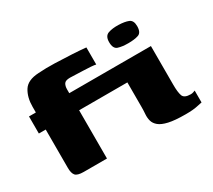

<svg xmlns="http://www.w3.org/2000/svg" viewBox="-104 -702 993 896"><g transform="rotate(-30 392.5 -254.0)"><path d="M32 -352H69V-383Q69 -433 90.5 -467.5Q112 -502 172 -505Q212 -508 260 -506.5Q308 -505 352.5 -502.5Q397 -500 425 -497V-405Q417 -407 398 -408.5Q379 -410 357 -410.5Q335 -411 315.5 -412Q296 -413 288 -413Q263 -413 256 -401.5Q249 -390 249 -373V-352H510V-260H249V0H124Q90 0 79.5 -12.5Q69 -25 69 -53V-260H32ZM689 -352Q689 -309 689 -278Q689 -247 689 -216Q689 -185 689 -143Q689 -103 696 -83.5Q703 -64 738 -64Q746 -64 752.5 -66.5Q759 -69 762 -70V-6Q754 -5 733 0Q712 5 670 5Q613 5 580 -2.5Q547 -10 531 -23.5Q515 -37 510.5 -54Q506 -71 507.5 -89.5Q509 -108 509 -127Q509 -167 509 -209.5Q509 -252 509 -290Q509 -328 509 -352Q554 -352 599 -352Q644 -352 689 -352ZM529 -465Q529 -498 551.5 -506Q574 -514 607 -513Q640 -512 660 -504Q680 -496 680 -465Q680 -430 659 -423Q638 -416 605 -416Q571 -416 550 -423Q529 -430 529 -465Z"/></g></svg>

Font: Genos ExtraBold
Style: Regular
Weight: 800
Designer: Robert E. Leuschke
Foundry: Robert E. Leuschke
Version: Version 1.010